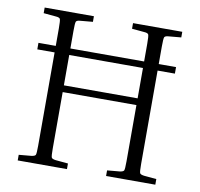

<svg xmlns="http://www.w3.org/2000/svg" viewBox="-77 -761 875 841"><g transform="rotate(10 361.0 -340.0)"><path d="M274 -25V0H55V-25L110 -30Q126 -32 129 -38Q132 -44 132 -79V-494H55V-523H132V-601Q132 -636 129 -642.5Q126 -649 110 -650L55 -655V-680H274V-655L219 -650Q203 -649 200 -642.5Q197 -636 197 -601V-523H525V-601Q525 -636 522 -642.5Q519 -649 503 -650L448 -655V-680H667V-655L612 -650Q596 -649 593 -642.5Q590 -636 590 -601V-523H667V-494H590V-79Q590 -44 593 -38Q596 -32 612 -30L667 -25V0H448V-25L503 -30Q519 -32 522 -38Q525 -44 525 -79V-329H197V-79Q197 -44 200 -38Q203 -32 219 -30ZM197 -359H525V-494H197Z"/></g></svg>

Font: Inria Serif Light
Style: Regular
Weight: 300
Designer: Black Foundry Team
Foundry: Black Foundry
Version: Version 1.000; ttfautohint (v1.8.3)